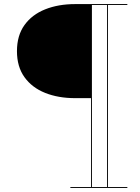

<svg xmlns="http://www.w3.org/2000/svg" viewBox="-20 -770 686 940"><path d="M348 -289.5Q265.5 -289.5 201 -315.2Q136.5 -341 99.8 -392.2Q63 -443.5 63 -519.5Q63 -596 99.8 -647.2Q136.5 -698.5 201 -724.2Q265.5 -750 348 -750H603.5V-745.5H508.5V145.5H603.5V150H324.5V145.5H425.5V-289.5ZM504 145.5V-745.5H430V145.5Z"/></svg>

Font: Bodoni* 36pt
Style: Bold
Weight: 700
Version: Version 2.3